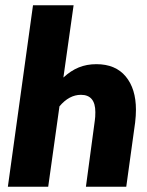

<svg xmlns="http://www.w3.org/2000/svg" viewBox="-20 -713 560 733"><path d="M499 -294Q499 -272 496 -246L462 0H308L342 -253Q344 -265 344 -285Q344 -351 289 -351Q244 -351 207 -307L164 0H10L106 -693H261L222 -417Q250 -443 280.5 -455.5Q311 -468 348 -468Q421 -468 460 -421Q499 -374 499 -294Z"/></svg>

Font: Fira Sans Extra Condensed
Style: Bold Italic
Weight: 700
Width: 3
Italic angle: -8°
Designer: Carrois Corporate & Edenspiekermann AG
Foundry: Carrois Corporate GbR & Edenspiekermann AG
Version: Version 4.203